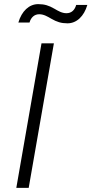

<svg xmlns="http://www.w3.org/2000/svg" viewBox="-20 -910 443 930"><path d="M59 0H119L241 -700H181ZM69 -801H123C130 -826 147 -841 170 -841C192 -841 210 -830 229 -819C255 -804 276 -797 307 -797C351 -797 387 -831 403 -886H349C342 -861 326 -846 302 -846C280 -846 262 -857 243 -868C217 -883 196 -890 165 -890C121 -890 85 -856 69 -801Z"/></svg>

Font: Fixel Display 20240404 Light
Style: Italic
Weight: 300
Italic angle: -10°
Designer: AlfaBravo + MacPaw
Foundry: Kyrylo Tkachov, Marchela Mozhyna, Serhii Makarenko, Maria Weinstein, Zakhar Kryvoshyya
Version: Version 1.211;Glyphs 3.2 (3225)